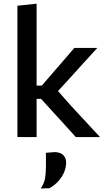

<svg xmlns="http://www.w3.org/2000/svg" viewBox="-20 -764 594 1070"><path d="M402.5 0Q373 -33 343.2 -65.8Q313.5 -98.5 284 -130.5L209 -213H173V-287H213L277 -361Q306.5 -395 336 -429.2Q365.5 -463.5 394.5 -497H522.5Q482 -453 442 -409Q402 -365 362.5 -321L283 -234.5L279 -284L373 -177.5Q414 -133 455.5 -88.5Q497 -44 537.5 0ZM77 0Q77 -54.5 77 -105.5Q77 -156.5 77 -218V-493.5Q77 -556 77 -615.2Q77 -674.5 77 -732L184 -743.5Q184 -684 184 -622.5Q184 -561 184 -493.5V-199Q184 -145 184 -98Q184 -51 184 0ZM207 286.5Q226.5 257.5 231.2 229Q236 200.5 236 161.5Q236 143 236 124.5Q236 106 236 87.5L286.5 83.5Q317.5 85 333 100.8Q348.5 116.5 348.5 141.5Q348.5 169.5 337 196.5Q325.5 223.5 304.8 246.2Q284 269 255.5 285Z"/></svg>

Font: Commissioner Thin Medium
Style: Regular
Weight: 500
Version: Version 1.000